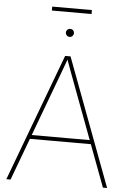

<svg xmlns="http://www.w3.org/2000/svg" viewBox="-64 -1046 732 1092"><g transform="rotate(5 302.0 -500.0)"><path d="M14.6 0 286.6 -727.5H317.4L589.8 0H565.9L355 -563.5Q340.3 -602.5 325.9 -641.6Q311.5 -680.7 297.4 -719.7H306.2Q292 -680.7 277.6 -641.6Q263.2 -602.5 248.5 -563.5L38.6 0ZM122.6 -240.2V-262.7H482.4V-240.2ZM302.7 -837.4Q293 -837.4 286.1 -844.2Q279.3 -851.1 279.3 -860.4Q279.3 -870.1 286.1 -876.7Q293 -883.3 302.7 -883.3Q312 -883.3 318.6 -876.7Q325.2 -870.1 325.2 -860.4Q325.2 -851.1 318.6 -844.2Q312 -837.4 302.7 -837.4ZM415.5 -1000.5V-978H189V-1000.5Z"/></g></svg>

Font: Inter 28pt Thin
Style: Regular
Weight: 250
Designer: Rasmus Andersson
Foundry: rsms
Version: Version 4.001;git-66647c0bb